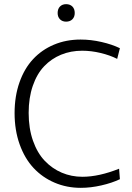

<svg xmlns="http://www.w3.org/2000/svg" viewBox="-20 -902 640 932"><path d="M379.9 -43.9Q460 -43.9 558.1 -83L562 -32.2Q523.4 -13.7 471.9 -2Q420.4 9.8 372.1 9.8Q303.7 9.8 244.9 -15.4Q186 -40.5 143.1 -86.4Q100.1 -132.3 75.4 -201.2Q50.8 -270 50.8 -353Q50.8 -434.6 74.5 -502Q98.1 -569.3 140.4 -614.7Q182.6 -660.2 241.7 -685.1Q300.8 -710 371.1 -710Q421.4 -710 472.7 -698.2Q523.9 -686.5 562 -668L548.8 -616.2Q514.2 -633.8 468.5 -644.8Q422.9 -655.8 378.9 -655.8Q323.7 -655.8 276.6 -636.5Q229.5 -617.2 194.3 -580.3Q159.2 -543.5 139.2 -485.4Q119.1 -427.2 119.1 -354Q119.1 -278.8 140.1 -219Q161.1 -159.2 197.3 -121.3Q233.4 -83.5 280 -63.7Q326.7 -43.9 379.9 -43.9ZM259.8 -838.9Q259.8 -858.9 271.2 -870.4Q282.7 -881.8 300.8 -881.8Q319.8 -881.8 331.3 -870.4Q342.8 -858.9 342.8 -838.9Q342.8 -819.8 331.3 -808.3Q319.8 -796.9 300.8 -796.9Q282.7 -796.9 271.2 -808.3Q259.8 -819.8 259.8 -838.9Z"/></svg>

Font: LT Hoop Light
Style: Regular
Weight: 300
Designer: Daniel Lyons
Foundry: LyonsType
Version: Version 1.000